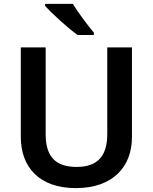

<svg xmlns="http://www.w3.org/2000/svg" viewBox="-20 -958 787 988"><path d="M355 -938H212V-928C244 -891 330 -813 379 -778H463V-790C432 -827 382 -893 355 -938ZM659 -252V-714H532V-268C532 -158 485 -99 374 -99C268 -99 215 -150 215 -267V-714H87V-254C87 -95 185 10 370 10C565 10 659 -104 659 -252Z"/></svg>

Font: Noto Sans Bengali UI SemiBold
Style: Regular
Weight: 600
Designer: Jelle Bosma - Monotype Design Team
Foundry: Monotype Imaging Inc.
Version: Version 2.003